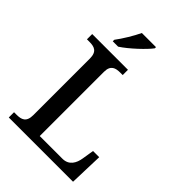

<svg xmlns="http://www.w3.org/2000/svg" viewBox="-265 -1046 1162 1162"><g transform="rotate(45 316.0 -465.5)"><path d="M154 -784V-771H200C256 -807 339 -886 364 -921V-931H243C222 -886 183 -822 154 -784ZM35 0H585L592 -217H539L527 -142C520 -96 497 -53 441 -53H247V-603C247 -660 281 -669 320 -669H341V-714H35V-669H56C97 -669 130 -660 130 -599V-115C130 -54 97 -45 56 -45H35Z"/></g></svg>

Font: Noto Serif Medium
Style: Regular
Weight: 500
Designer: Monotype Design Team
Foundry: Monotype Imaging Inc.
Version: Version 2.013